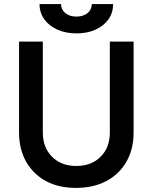

<svg xmlns="http://www.w3.org/2000/svg" viewBox="-20 -903 745 937"><path d="M350 14Q266 14 204 -19.5Q142 -53 107.5 -114Q73 -175 73 -256V-700H189V-256Q189 -183 234 -138Q279 -93 352 -93Q426 -93 471 -138Q516 -183 516 -256V-700H632V-256Q632 -175 597 -114Q562 -53 499 -19.5Q436 14 350 14ZM353 -740Q301 -740 260 -758.5Q219 -777 196 -809Q173 -841 173 -883H278Q278 -856 299 -839Q320 -822 353 -822Q386 -822 407 -839Q428 -856 428 -883H532Q532 -841 509.5 -809Q487 -777 446.5 -758.5Q406 -740 353 -740Z"/></svg>

Font: Figtree SemiBold
Style: Regular
Weight: 600
Designer: Erik Kennedy
Foundry: Erik Kennedy
Version: Version 2.001; ttfautohint (v1.8.4.7-5d5b);gftools[0.9.27]